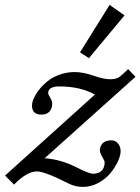

<svg xmlns="http://www.w3.org/2000/svg" viewBox="-69 -731 562 769"><path d="M287.1 -498 251.5 -521.5 370.1 -711.4 429.7 -669.4ZM414.1 -125.5Q414.1 -107.4 402.6 -83.3Q391.1 -59.1 372.3 -36.4Q353.5 -13.7 324.2 2Q294.9 17.6 263.7 17.6Q232.9 17.6 207.5 4.9Q110.4 -44.4 79.1 -44.4Q38.6 -44.4 -12.7 8.3L-48.8 -27.8L311 -352.1Q253.4 -384.8 168.5 -384.8Q124 -384.8 124 -357.9Q124 -353 132.1 -339.6Q140.1 -326.2 140.1 -316.4Q140.1 -296.9 129.4 -284.4Q118.7 -272 96.7 -272Q59.1 -272 59.1 -308.6Q59.1 -319.8 65.9 -336.2Q72.8 -352.5 87.2 -371.1Q101.6 -389.6 121.1 -405.5Q140.6 -421.4 169.4 -431.9Q198.2 -442.4 230.5 -442.4Q264.2 -442.4 306.2 -427.7Q345.7 -413.6 373 -413.6Q399.9 -413.6 414.1 -426.3L444.3 -454.1L473.6 -423.3L109.9 -97.2Q176.3 -92.3 237.8 -60.5Q287.6 -35.2 304.2 -35.2Q325.7 -35.2 337.9 -47.1Q350.1 -59.1 350.1 -80.6Q350.1 -86.9 340.6 -102.5Q331.1 -118.2 331.1 -129.9Q331.1 -145 342 -157Q353 -168.9 377 -168.9Q393.1 -168.9 403.6 -156.5Q414.1 -144 414.1 -125.5Z"/></svg>

Font: Elstob Medium
Style: Italic
Weight: 500
Italic angle: -20°
Designer: Peter S. Baker
Version: Version 1.015